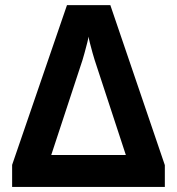

<svg xmlns="http://www.w3.org/2000/svg" viewBox="-20 -737 698 757"><path d="M415 -716.8 629.9 -85.9V0H27.8V-86.9L244.1 -716.8ZM476.1 -126 353 -501Q350.6 -508.3 345 -528.1Q339.4 -547.9 334.5 -567.4Q329.6 -586.9 329.1 -592.8Q328.6 -586.9 323.7 -567.4Q318.8 -547.9 313.2 -527.8Q307.6 -507.8 305.2 -500L182.1 -126Z"/></svg>

Font: Open Sans
Style: Bold
Weight: 700
Designer: Monotype Design Team
Foundry: Monotype Imaging Inc.
Version: Version 3.000; ttfautohint (v1.8.4)